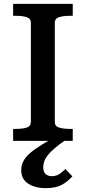

<svg xmlns="http://www.w3.org/2000/svg" viewBox="-20 -730 445 995"><path d="M140 -98V-612Q140 -634 118.5 -641Q97 -648 63 -648H48V-710H357V-648H342Q308 -648 286 -641Q264 -634 264 -612V-98Q264 -76 286 -69Q308 -62 342 -62H357V0H48V-62H63Q97 -62 118.5 -69Q140 -76 140 -98ZM295 -37 325 -8Q288 17 264 37.5Q240 58 227 75Q214 92 209 107Q204 122 204 137Q204 160 216 171.5Q228 183 249 183Q273 183 290.5 170Q308 157 319 146L355 184Q331 211 300 228Q269 245 217 245Q162 245 126 221.5Q90 198 90 152Q90 126 101.5 104.5Q113 83 137.5 62Q162 41 201.5 17Q241 -7 295 -37Z"/></svg>

Font: Roboto Serif 20pt Medium
Style: Regular
Weight: 500
Version: Version 1.008